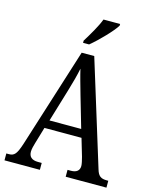

<svg xmlns="http://www.w3.org/2000/svg" viewBox="-135 -1018 878 1106"><g transform="rotate(15 304.5 -465.5)"><path d="M263 -784V-771H299C349 -812 420 -886 441 -921V-931H342C325 -886 292 -831 263 -784ZM1 0H212V-41H190C152 -41 135 -58 135 -88C135 -103 141 -126 146 -142L175 -240H396L427 -135C432 -116 437 -95 437 -83C437 -56 420 -41 386 -41H366V0H609V-41H600C565 -41 549 -52 538 -89L345 -714H270L82 -119C61 -55 48 -41 16 -41H1ZM192 -289 251 -485C267 -538 279 -583 287 -623C296 -583 310 -535 327 -475L381 -289Z"/></g></svg>

Font: Noto Serif Sinhala Condensed
Style: Regular
Weight: 400
Width: 3
Designer: Jelle Bosma - Monotype Design Team
Foundry: Monotype Imaging Inc.
Version: Version 2.007